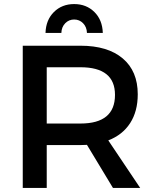

<svg xmlns="http://www.w3.org/2000/svg" viewBox="-20 -925 763 945"><path d="M282 -763H204Q206 -827 245.5 -866Q285 -905 345 -905Q405 -905 444.5 -866Q484 -827 486 -763H408Q407 -792 389 -810.5Q371 -829 345 -829Q319 -829 301 -810.5Q283 -792 282 -763ZM670 0H536L408 -212Q398 -211 376 -211H210V0H92V-700H376Q510 -700 584 -637.5Q658 -575 658 -461Q658 -377 620.5 -319Q583 -261 513 -234ZM210 -317H376Q546 -317 546 -458Q546 -594 376 -594H210Z"/></svg>

Font: Montserrat-Arabic
Style: Regular
Weight: 400
Designer: Mohamed Gaber
Foundry: Kief Type Foundry
Version: Version 5.008;PS 005.008;hotconv 1.0.88;makeotf.lib2.5.64775